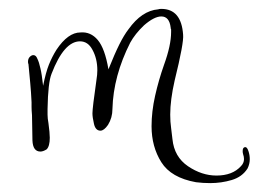

<svg xmlns="http://www.w3.org/2000/svg" viewBox="-20 -306 582 432"><path d="M453 106Q445 106 437 105.5Q429 105 421 104Q365 94 343 59Q321 24 321 -22Q321 -55 329 -90.5Q337 -126 349 -160Q365 -204 365 -234V-240Q364 -241 364 -244Q361 -269 343 -269Q327 -269 304 -249Q284 -230 273 -210Q235 -135 233 -61Q233 -41 223 -25Q214 -12 206 -12Q195 -12 191.5 -27Q188 -42 188 -51Q188 -63 197 -126Q198 -132 198.5 -137.5Q199 -143 199 -148Q199 -174 188 -194Q178 -213 160 -213Q124 -213 96 -140Q88 -120 87 -61V-48Q87 -44 87.5 -39Q88 -34 89 -29Q92 -7 92 4Q92 23 85 30Q77 35 71 35Q54 35 53 10L52 -47Q51 -58 51 -65Q51 -72 51 -76Q50 -98 48 -119.5Q46 -141 44 -162Q43 -163 43 -167Q43 -174 47 -178Q51 -182 55 -182Q61 -182 64 -174Q68 -166 71 -152Q74 -140 77 -113Q83 -143 90 -160.5Q97 -178 107 -194Q133 -233 161 -233Q184 -235 200 -216Q216 -197 224 -150Q238 -185 248.5 -206Q259 -227 269 -240Q299 -282 336 -285Q338 -286 343 -286Q388 -286 392 -228Q394 -210 373 -125Q363 -81 363 -48Q363 -32 365 -18Q367 -4 368 7Q372 47 403 68Q434 89 467 89Q503 89 522 68Q529 61 529 52Q529 49 528.5 46.5Q528 44 527 41Q526 38 526 34Q526 25 532 25Q536 25 539 34Q542 43 542 52Q542 63 537 73Q525 92 501.5 99Q478 106 453 106Z"/></svg>

Font: Puppies Play
Style: Regular
Weight: 400
Designer: Robert E. Leuschke
Foundry: Robert E. Leuschke
Version: Version 1.010; ttfautohint (v1.8.3)